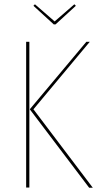

<svg xmlns="http://www.w3.org/2000/svg" viewBox="-20 -876 467 896"><path d="M117 -1H102V-681H117ZM136 -366 413 0H396L119 -366L383 -681H399ZM334 -849 239 -762H231L136 -849L143 -856L235 -776L327 -856Z"/></svg>

Font: Fira Sans Compressed Hair
Style: Regular
Weight: 100
Width: 1
Designer: bBox Type GmbH & Carrois Corporate GbR & Edenspiekermann AG
Foundry: bBox Type GmbH & Carrois Corporate GbR & Edenspiekermann AG
Version: Version 4.301